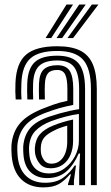

<svg xmlns="http://www.w3.org/2000/svg" viewBox="-20 -812 487 842"><path d="M378.8 0V-421.8Q378.8 -511 344.6 -549.8Q310.5 -588.5 231.2 -588.5Q149.8 -588.5 113.2 -555.8Q76.8 -523 73.8 -447.5Q73 -431 73 -412.5Q73 -394 74.5 -375.8H48.8Q47.5 -395 47.2 -411.5Q47 -428 47.8 -448.5Q51.2 -535.2 94.2 -572.2Q137.2 -609.2 231.2 -609.2Q293.5 -609.2 331.5 -590.2Q369.5 -571.2 387 -530Q404.5 -488.8 404.5 -421.8V0ZM195.2 -51.5Q232.5 -51.5 262 -72.8Q291.5 -94 308.8 -126.9Q326 -159.8 326 -194.8V-312.2Q300 -309 267.8 -300.6Q235.5 -292.2 204.5 -280.8Q159.2 -263.5 134.5 -237.2Q109.8 -211 107.2 -165.2Q107 -157.5 107.5 -149.8Q108 -142 108.5 -136Q111.8 -95 134.4 -73.2Q157 -51.5 195.2 -51.5ZM201.8 -74Q171.2 -74 154.9 -93.4Q138.5 -112.8 134 -138.2Q133.5 -143.5 133 -151Q132.5 -158.5 132.8 -163Q135.5 -200.5 154.8 -222.9Q174 -245.2 212.2 -261Q231.5 -269 254.9 -276.1Q278.2 -283.2 300.5 -287.8V-192.5Q300.5 -160 289.1 -133Q277.8 -106 255.6 -90Q233.5 -74 201.8 -74ZM205.5 -94.2Q228 -94.2 243.5 -107.1Q259 -120 266.9 -141.8Q274.8 -163.5 274.8 -190.2V-261Q256.8 -256 243.2 -251Q229.8 -246 220.8 -241.2Q187.8 -225.8 173.6 -208.5Q159.5 -191.2 158.8 -163Q158.8 -157.2 158.9 -151.8Q159 -146.2 159.8 -140.5Q162.5 -124.5 173.2 -109.4Q184 -94.2 205.5 -94.2ZM169.8 9.8Q109.5 9.8 73.1 -25.8Q36.8 -61.2 31.2 -129.5Q30.5 -140 30 -153.2Q29.5 -166.5 30.2 -174.5Q35 -234 69.1 -272.9Q103.2 -311.8 179 -340Q197.8 -347.2 211.5 -352.2Q225.2 -357.2 240 -361.4Q254.8 -365.5 275.5 -369.8V-422Q275.5 -465.5 265.8 -485.4Q256 -505.2 231.2 -505.2Q202.5 -505.2 190.2 -490.4Q178 -475.5 176.8 -443Q176.2 -435 176.1 -416Q176 -397 176.8 -375.8H151.2Q150.2 -400 150.5 -416.8Q150.8 -433.5 151 -445.8Q153 -491 172.9 -508.5Q192.8 -526 231.2 -526Q270 -526 285.6 -501.4Q301.2 -476.8 301.2 -422V-352Q267 -345.2 240.9 -337.8Q214.8 -330.2 187.5 -320.2Q119.2 -295.8 89.8 -260.4Q60.2 -225 56 -172.5Q55.5 -164 55.9 -152.8Q56.2 -141.5 57 -131.5Q61.8 -72.2 93.4 -41.4Q125 -10.5 178 -10.5Q226.2 -10.5 256.9 -32.5Q287.5 -54.5 307.5 -86H313.2L304.2 -19.8V0H278.5L278 -4L291.5 -47.5H286.8Q263 -19 237.5 -4.6Q212 9.8 169.8 9.8ZM327.2 0.2V-62L331.2 -138.8H325.2Q304.5 -89.8 271.4 -60.4Q238.2 -31 185.8 -31Q142.2 -31.2 114.5 -56.8Q86.8 -82.2 82.8 -133.8Q82.2 -141 81.8 -151.6Q81.2 -162.2 81.8 -169.8Q85.5 -217 111.1 -248.6Q136.8 -280.2 196 -300.5Q219.8 -308.5 242.8 -314.9Q265.8 -321.2 287.2 -326Q308.8 -330.8 327 -333.2V-421.8Q327 -488.8 305 -517.8Q283 -546.8 231.2 -546.8Q177 -546.8 152.1 -523.4Q127.2 -500 125.2 -446.2Q124.8 -430.5 124.6 -412.6Q124.5 -394.8 125.5 -375.8H100Q98.8 -396 98.9 -413.9Q99 -431.8 99.5 -446.8Q102 -511.5 132.6 -539.6Q163.2 -567.8 231.2 -567.8Q296.5 -567.8 324.8 -533.9Q353 -500 353 -421.8V0.2ZM179.8 -645 271.5 -792H300.2L204.5 -645ZM275.8 -645 382.8 -792H411.5L300.5 -645ZM227.8 -645 327.2 -792H355.8L252.5 -645Z"/></svg>

Font: Big Shoulders Inline Display Thin ExtraBold
Style: Regular
Weight: 800
Version: Version 2.002